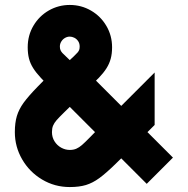

<svg xmlns="http://www.w3.org/2000/svg" viewBox="-20 -743 759 776"><path d="M262 13Q201 13 150 -17.5Q99 -48 69.5 -99Q40 -150 40 -209Q40 -247 48.2 -274.2Q56.5 -301.5 75.5 -327.8Q94.5 -354 131.5 -392L156 -417L145 -428.5Q125.5 -449.5 114 -467.8Q102.5 -486 97.2 -506.2Q92 -526.5 92 -552Q92 -600 115.2 -639.2Q138.5 -678.5 177.5 -700.8Q216.5 -723 262 -723Q308.5 -723 347.8 -700.2Q387 -677.5 410 -638.2Q433 -599 433 -552Q433 -526 427.5 -505.8Q422 -485.5 410.5 -467.2Q399 -449 379.5 -428.5Q376.5 -426 373.8 -423Q371 -420 368 -417L470 -315L605 -450V-238L576 -209L679 -106L573 0L470 -103Q464 -97 458.2 -91.5Q452.5 -86 447 -80.5Q408 -42.5 381.2 -23Q354.5 -3.5 327.2 4.8Q300 13 262 13ZM262 -137Q277 -137 288.5 -142Q300 -147 311.2 -156.8Q322.5 -166.5 344.5 -189L364 -209L262 -311L241 -290.5Q218 -268 208.5 -257Q199 -246 194.5 -235.2Q190 -224.5 190 -209Q190 -188.5 200.2 -172Q210.5 -155.5 227.2 -146.2Q244 -137 262 -137ZM262 -500Q266.5 -504 270.2 -507.8Q274 -511.5 277.5 -514.5Q289 -525.5 293.5 -530.8Q298 -536 300 -541.2Q302 -546.5 302 -555Q302 -567.5 295.8 -576.8Q289.5 -586 280.2 -590.5Q271 -595 262 -595Q252 -595 242.8 -589.8Q233.5 -584.5 227.8 -575.2Q222 -566 222 -555Q222 -546.5 224.5 -540.5Q227 -534.5 232.2 -528.8Q237.5 -523 249 -512.5Q257 -504.5 262 -500Z"/></svg>

Font: Urbanist
Style: Regular
Weight: 400
Designer: Corey Hu
Foundry: Corey Hu
Version: Version 1.2; befe77262ef67d88f1d94aa3d2e49ef1327b4483